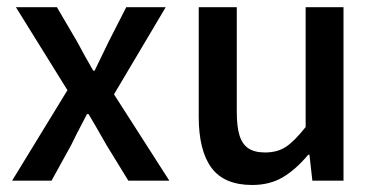

<svg xmlns="http://www.w3.org/2000/svg" viewBox="-20 -510 1065 542"><path d="M197.3 -393.1Q220.7 -349.1 243.2 -310.5H247.1Q251.5 -320.3 287.1 -393.1L336.4 -489.7H447.8L301.8 -243.7L458 0H342.3L280.3 -101.1Q242.2 -168 230 -188H225.6Q191.4 -123 181.2 -101.1L125.5 0H14.2L170.4 -255.4L24.9 -489.7H140.6Z M728.5 -79.6Q763.2 -79.6 787.4 -95.7Q811.5 -111.8 842.8 -151.4V-489.7H949.7V0H861.8L853.5 -73.2H850.1Q814.5 -30.8 777.8 -9.3Q741.2 12.2 691.9 12.2Q612.8 12.2 576.9 -36.4Q541 -85 541 -180.7V-489.7H648.4V-194.8Q648.4 -152.3 656.2 -127.4Q664.1 -102.5 681.4 -91.1Q698.7 -79.6 728.5 -79.6Z"/></svg>

Font: Varta
Style: Bold
Weight: 700
Designer: Joana Correia, Viktoriya Grabowska, Eben Sorkin
Foundry: Sorkin Type
Version: Version 1.002; ttfautohint (v1.3) -l 8 -r 24 -G 200 -x 12 -H